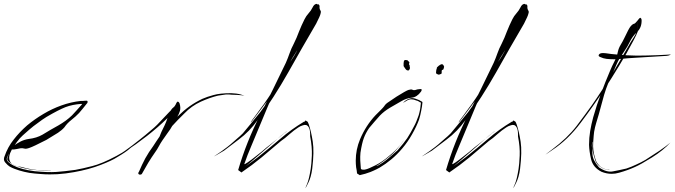

<svg xmlns="http://www.w3.org/2000/svg" viewBox="-35 -936 3496 995"><path d="M53.7 -164.1Q24.4 -158.2 24.4 -164.1Q24.4 -168.9 30.3 -175.8Q72.3 -210 113.3 -215.8Q155.3 -220.7 185.5 -238.3Q226.6 -263.7 267.6 -286.1Q308.6 -309.6 337.9 -337.9Q349.6 -350.6 362.3 -364.3Q374 -377.9 385.7 -390.6Q389.6 -395.5 390.6 -396.5Q390.6 -397.5 385.7 -397.5Q340.8 -394.5 304.7 -380.9Q269.5 -367.2 206.1 -330.1Q182.6 -315.4 161.1 -298.8Q138.7 -283.2 117.2 -264.6Q99.6 -250 83 -234.4Q66.4 -219.7 51.8 -199.2Q48.8 -194.3 37.1 -177.7Q25.4 -162.1 17.6 -142.6Q13.7 -131.8 12.7 -122.1Q11.7 -111.3 15.6 -102.5Q19.5 -90.8 33.2 -83Q46.9 -74.2 74.2 -71.3Q133.8 -53.7 182.6 -53.7Q231.4 -52.7 231.4 -52.7Q231.4 -51.8 206.1 -51.8Q181.6 -51.8 150.4 -54.7Q132.8 -55.7 116.2 -58.6Q99.6 -61.5 85 -65.4Q46.9 -74.2 23.4 -88.9Q0 -102.5 2.9 -114.3Q6.8 -127.9 8.8 -134.8Q10.7 -140.6 10.7 -140.6Q10.7 -140.6 8.8 -136.7Q6.8 -131.8 0 -114.3Q-2 -96.7 37.1 -77.1Q75.2 -57.6 143.6 -48.8Q213.9 -42 256.8 -44.9Q298.8 -47.9 355.5 -55.7Q393.6 -62.5 442.4 -75.2Q491.2 -86.9 568.4 -127.9Q606.4 -148.4 631.8 -166Q657.2 -182.6 657.2 -182.6Q657.2 -182.6 638.7 -167Q621.1 -150.4 573.2 -122.1Q546.9 -104.5 486.3 -81.1Q425.8 -57.6 348.6 -43.9Q306.6 -36.1 262.7 -33.2Q243.2 -32.2 222.7 -32.2Q199.2 -32.2 175.8 -34.2Q145.5 -36.1 118.2 -40Q89.8 -44.9 64.5 -52.7Q51.8 -56.6 39.1 -61.5Q26.4 -66.4 14.6 -73.2Q4.9 -79.1 -6.8 -92.8Q-14.6 -101.6 -14.6 -111.3Q-14.6 -118.2 -11.7 -125Q4.9 -173.8 36.1 -212.9Q66.4 -252 105.5 -286.1Q145.5 -319.3 190.4 -345.7Q234.4 -372.1 283.2 -389.6Q307.6 -398.4 333 -404.3Q358.4 -410.2 384.8 -413.1Q390.6 -413.1 396.5 -413.1Q402.3 -414.1 408.2 -414.1Q409.2 -414.1 411.1 -414.1Q418 -415 418.9 -410.2Q419.9 -403.3 415 -399.4Q405.3 -386.7 395.5 -375Q385.7 -362.3 375 -350.6Q357.4 -332 335 -314.5Q312.5 -296.9 298.8 -276.4Q286.1 -261.7 265.6 -248Q244.1 -235.4 205.1 -210.9Q136.7 -175.8 118.2 -169.9Q99.6 -163.1 91.8 -166Q86.9 -167 80.1 -168Q74.2 -168.9 53.7 -164.1Q53.7 -164.1 74.2 -181.6Q95.7 -199.2 109.4 -211.9Q109.4 -211.9 53.7 -164.1Z M875 -393.6Q882.8 -412.1 887.7 -409.2Q892.6 -407.2 895.5 -400.4Q902.3 -377.9 897.5 -361.3Q892.6 -344.7 883.8 -331.1Q918 -364.3 948.2 -385.7Q978.5 -407.2 1013.7 -423.8Q1038.1 -434.6 1071.3 -443.4Q1104.5 -453.1 1163.1 -453.1Q1192.4 -452.1 1212.9 -446.3Q1232.4 -439.5 1232.4 -440.4Q1232.4 -439.5 1216.8 -442.4Q1200.2 -444.3 1164.1 -445.3Q1153.3 -447.3 1134.8 -446.3Q1117.2 -444.3 1094.7 -440.4Q1053.7 -430.7 1005.9 -409.2Q957 -386.7 919.9 -347.7Q902.3 -331.1 886.7 -314.5Q871.1 -298.8 857.4 -283.2Q848.6 -266.6 833 -246.1Q818.4 -224.6 807.6 -210Q796.9 -194.3 788.1 -177.7Q779.3 -161.1 768.6 -146.5Q750 -120.1 733.4 -92.8Q717.8 -66.4 702.1 -38.1Q699.2 -31.2 692.4 -31.2Q690.4 -31.2 687.5 -31.2Q681.6 -33.2 681.6 -38.1Q681.6 -42 685.5 -46.9Q700.2 -82 717.8 -115.2Q736.3 -148.4 758.8 -178.7Q765.6 -188.5 775.4 -204.1Q785.2 -219.7 792 -228.5Q793.9 -234.4 796.9 -241.2Q798.8 -247.1 801.8 -252.9Q810.5 -270.5 818.4 -287.1Q826.2 -303.7 832 -321.3Q836.9 -333 840.8 -344.7Q844.7 -356.4 851.6 -366.2Q857.4 -375 863.3 -378.9Q870.1 -383.8 875 -393.6Q875 -393.6 878.9 -374Q882.8 -354.5 885.7 -340.8Q885.7 -340.8 875 -393.6ZM831.1 -322.3Q783.2 -275.4 726.6 -231.4Q668.9 -186.5 613.3 -150.4Q605.5 -144.5 597.7 -142.6Q596.7 -141.6 596.7 -141.6Q595.7 -141.6 595.7 -142.6Q595.7 -143.6 612.3 -154.3Q649.4 -180.7 684.6 -209Q720.7 -237.3 752 -264.6Q776.4 -284.2 811.5 -323.2Q846.7 -362.3 871.1 -381.8Q872.1 -382.8 873 -382.8Q875 -382.8 875 -381.8Q875 -377.9 861.3 -359.4Q840.8 -332 831.1 -322.3Z M1585 -897.5Q1591.8 -912.1 1601.6 -915Q1603.5 -916 1604.5 -916Q1609.4 -916 1609.4 -912.1Q1609.4 -910.2 1608.4 -909.2Q1610.4 -877 1599.6 -849.6Q1587.9 -821.3 1570.3 -795.9Q1553.7 -771.5 1542 -745.1Q1530.3 -719.7 1515.6 -694.3Q1499 -664.1 1480.5 -635.7Q1462.9 -606.4 1448.2 -575.2Q1438.5 -553.7 1426.8 -532.2Q1416 -510.7 1403.3 -489.3Q1374 -435.5 1350.6 -378.9Q1327.1 -322.3 1303.7 -266.6Q1285.2 -221.7 1266.6 -177.7Q1247.1 -132.8 1231.4 -86.9Q1229.5 -81.1 1249 -94.7Q1267.6 -107.4 1293 -127.9Q1306.6 -138.7 1320.3 -149.4Q1335 -161.1 1346.7 -171.9Q1349.6 -173.8 1369.1 -189.5Q1388.7 -206.1 1409.2 -221.7Q1425.8 -235.4 1438.5 -246.1Q1451.2 -255.9 1452.1 -255.9Q1450.2 -256.8 1420.9 -232.4Q1392.6 -207 1355.5 -174.8Q1310.5 -135.7 1269.5 -100.6Q1228.5 -64.5 1226.6 -67.4Q1227.5 -65.4 1263.7 -92.8Q1299.8 -120.1 1302.7 -122.1Q1361.3 -168.9 1418.9 -217.8Q1475.6 -266.6 1541 -305.7Q1545.9 -304.7 1545.9 -309.6Q1546.9 -314.5 1559.6 -304.7Q1559.6 -304.7 1560.5 -302.7Q1560.5 -301.8 1565.4 -291Q1578.1 -252.9 1585.9 -201.2Q1593.8 -150.4 1583 -61.5Q1577.1 -16.6 1562.5 11.7Q1548.8 39.1 1547.9 39.1Q1547.9 39.1 1547.9 39.1Q1546.9 39.1 1556.6 16.6Q1566.4 -5.9 1575.2 -60.5Q1579.1 -85 1581.1 -129.9Q1583 -173.8 1572.3 -229.5Q1573.2 -257.8 1567.4 -271.5Q1561.5 -285.2 1551.8 -288.1Q1543 -290 1533.2 -286.1Q1522.5 -283.2 1510.7 -275.4Q1489.3 -261.7 1464.8 -240.2Q1441.4 -218.8 1420.9 -205.1Q1371.1 -162.1 1320.3 -120.1Q1270.5 -79.1 1215.8 -42Q1210 -45.9 1217.8 -41Q1224.6 -36.1 1199.2 -54.7Q1242.2 -201.2 1311.5 -336.9Q1380.9 -473.6 1446.3 -610.4Q1457 -634.8 1465.8 -660.2Q1474.6 -685.5 1487.3 -709Q1502.9 -740.2 1514.6 -772.5Q1527.3 -804.7 1543 -835.9Q1551.8 -853.5 1563.5 -866.2Q1576.2 -879.9 1585 -897.5Q1585 -897.5 1585 -869.1Q1584 -840.8 1583 -822.3Q1583 -822.3 1585 -897.5ZM1585 -874Q1593.8 -881.8 1607.4 -894.5Q1621.1 -906.2 1621.1 -906.2Q1620.1 -893.6 1622.1 -888.7Q1624 -883.8 1626 -880.9Q1627.9 -877.9 1627.9 -874Q1627.9 -870.1 1626 -864.3Q1624 -853.5 1603.5 -813.5Q1530.3 -688.5 1458 -559.6Q1385.7 -431.6 1299.8 -313.5Q1258.8 -254.9 1202.1 -212.9Q1145.5 -169.9 1126 -155.3Q1098.6 -138.7 1085.9 -131.8Q1073.2 -125 1073.2 -125Q1076.2 -127 1113.3 -152.3Q1149.4 -178.7 1159.2 -187.5Q1175.8 -201.2 1191.4 -215.8Q1208 -229.5 1223.6 -245.1Q1229.5 -251 1256.8 -285.2Q1285.2 -319.3 1313.5 -354.5Q1335.9 -384.8 1351.6 -407.2Q1367.2 -430.7 1364.3 -432.6Q1364.3 -432.6 1351.6 -415Q1338.9 -397.5 1322.3 -376Q1301.8 -348.6 1283.2 -324.2Q1264.6 -299.8 1264.6 -300.8Q1263.7 -301.8 1271.5 -313.5Q1280.3 -325.2 1291 -339.8Q1304.7 -358.4 1317.4 -376Q1330.1 -392.6 1332 -395.5Q1342.8 -411.1 1353.5 -426.8Q1363.3 -442.4 1374 -458Q1387.7 -481.4 1399.4 -504.9Q1411.1 -529.3 1425.8 -551.8Q1441.4 -575.2 1457 -598.6Q1473.6 -621.1 1488.3 -644.5Q1502 -666 1510.7 -688.5Q1520.5 -710.9 1533.2 -731.4Q1542 -745.1 1545.9 -760.7Q1550.8 -775.4 1555.7 -790Q1560.5 -803.7 1568.4 -816.4Q1575.2 -830.1 1578.1 -843.8Q1580.1 -855.5 1581.1 -866.2Q1582 -877.9 1585.9 -888.7Q1586.9 -892.6 1588.9 -891.6Q1590.8 -889.6 1590.8 -885.7Q1590.8 -883.8 1601.6 -903.3Q1608.4 -914.1 1613.3 -914.1Q1617.2 -914.1 1621.1 -906.2Q1593.8 -881.8 1585 -874Z M2127.9 -472.7Q2137.7 -474.6 2143.6 -474.6Q2149.4 -474.6 2150.4 -471.7Q2150.4 -465.8 2146.5 -460.9Q2126 -432.6 2098.6 -429.7Q2070.3 -426.8 2043.9 -411.1Q2016.6 -395.5 1986.3 -377.9Q1955.1 -359.4 1933.6 -336.9Q1911.1 -311.5 1904.3 -303.7Q1897.5 -295.9 1877.9 -272.5Q1860.4 -247.1 1850.6 -220.7Q1840.8 -195.3 1833 -144.5Q1831.1 -124 1832 -103.5Q1833 -83 1835 -62.5Q1835.9 -57.6 1844.7 -56.6Q1853.5 -55.7 1862.3 -58.6Q1875 -61.5 1912.1 -80.1Q1948.2 -98.6 1981.4 -127.9Q2015.6 -155.3 2037.1 -182.6Q2057.6 -210 2058.6 -210Q2058.6 -210 2036.1 -180.7Q2013.7 -150.4 1990.2 -130.9Q1946.3 -94.7 1928.7 -84Q1911.1 -74.2 1912.1 -73.2Q1910.2 -75.2 1918 -76.2Q1924.8 -77.1 1949.2 -93.8Q1961.9 -102.5 1980.5 -118.2Q1999 -133.8 2025.4 -157.2Q2058.6 -195.3 2075.2 -219.7Q2091.8 -245.1 2110.4 -281.2Q2117.2 -293 2123 -307.6Q2128.9 -321.3 2134.8 -338.9Q2139.6 -355.5 2142.6 -372.1Q2144.5 -388.7 2146.5 -405.3Q2143.6 -403.3 2136.7 -409.2Q2129.9 -414.1 2123 -415Q2094.7 -427.7 2074.2 -415Q2054.7 -402.3 2054.7 -405.3Q2054.7 -405.3 2058.6 -408.2Q2061.5 -411.1 2068.4 -416Q2075.2 -420.9 2089.8 -425.8Q2104.5 -430.7 2125 -421.9Q2130.9 -419.9 2137.7 -417Q2143.6 -414.1 2149.4 -410.2Q2151.4 -409.2 2151.4 -410.2Q2151.4 -411.1 2154.3 -405.3Q2152.3 -382.8 2147.5 -360.4Q2143.6 -338.9 2136.7 -316.4Q2123 -279.3 2100.6 -240.2Q2078.1 -200.2 2049.8 -167Q2022.5 -134.8 1993.2 -110.4Q1963.9 -85.9 1932.6 -67.4Q1917 -58.6 1901.4 -51.8Q1884.8 -43.9 1868.2 -39.1Q1858.4 -35.2 1848.6 -33.2Q1838.9 -31.2 1829.1 -28.3Q1824.2 -31.2 1830.1 -28.3Q1831.1 -27.3 1831.1 -27.3Q1831.1 -27.3 1815.4 -37.1Q1814.5 -44.9 1813.5 -52.7Q1811.5 -61.5 1810.5 -69.3Q1808.6 -86.9 1808.6 -103.5Q1808.6 -161.1 1831.1 -214.8Q1861.3 -286.1 1911.1 -338.9Q1923.8 -352.5 1937.5 -365.2Q1951.2 -378.9 1956.1 -385.7Q1962.9 -397.5 1978.5 -407.2Q1993.2 -417 2020.5 -435.5Q2067.4 -464.8 2081.1 -469.7Q2094.7 -473.6 2100.6 -471.7Q2103.5 -469.7 2109.4 -468.8Q2114.3 -467.8 2127.9 -472.7Q2127.9 -472.7 2115.2 -456.1Q2101.6 -439.5 2093.8 -428.7Q2093.8 -428.7 2127.9 -472.7ZM2086.9 -612.3Q2085 -610.4 2085 -605.5Q2085 -600.6 2085 -601.6Q2085 -600.6 2085.9 -599.6Q2086.9 -597.7 2087.9 -597.7Q2087.9 -596.7 2087.9 -593.8Q2087.9 -589.8 2089.8 -583Q2087.9 -576.2 2085 -573.2Q2082 -570.3 2079.1 -570.3Q2079.1 -570.3 2078.1 -571.3Q2071.3 -570.3 2063.5 -583Q2054.7 -594.7 2056.6 -595.7Q2056.6 -595.7 2056.6 -599.6Q2056.6 -603.5 2056.6 -608.4Q2057.6 -620.1 2059.6 -622.1Q2061.5 -625 2065.4 -625Q2066.4 -625 2067.4 -625Q2070.3 -625 2076.2 -624Q2081.1 -619.1 2084 -616.2Q2086.9 -614.3 2086.9 -612.3ZM2260.7 -575.2Q2257.8 -574.2 2256.8 -573.2Q2254.9 -573.2 2254.9 -572.3Q2254.9 -573.2 2253.9 -566.4Q2253.9 -559.6 2253.9 -556.6Q2252.9 -553.7 2250 -552.7Q2246.1 -550.8 2239.3 -548.8Q2232.4 -550.8 2228.5 -552.7Q2225.6 -554.7 2225.6 -556.6Q2224.6 -557.6 2224.6 -558.6Q2224.6 -562.5 2225.6 -570.3Q2227.5 -582 2229.5 -583Q2225.6 -585 2239.3 -595.7Q2250 -603.5 2254.9 -603.5Q2255.9 -603.5 2256.8 -602.5Q2259.8 -603.5 2261.7 -599.6Q2264.6 -596.7 2266.6 -589.8Q2264.6 -583 2263.7 -579.1Q2262.7 -575.2 2260.7 -575.2Z M2662.1 -897.5Q2668.9 -912.1 2678.7 -915Q2680.7 -916 2681.6 -916Q2686.5 -916 2686.5 -912.1Q2686.5 -910.2 2685.5 -909.2Q2687.5 -877 2676.8 -849.6Q2665 -821.3 2647.5 -795.9Q2630.9 -771.5 2619.1 -745.1Q2607.4 -719.7 2592.8 -694.3Q2576.2 -664.1 2557.6 -635.7Q2540 -606.4 2525.4 -575.2Q2515.6 -553.7 2503.9 -532.2Q2493.2 -510.7 2480.5 -489.3Q2451.2 -435.5 2427.7 -378.9Q2404.3 -322.3 2380.9 -266.6Q2362.3 -221.7 2343.8 -177.7Q2324.2 -132.8 2308.6 -86.9Q2306.6 -81.1 2326.2 -94.7Q2344.7 -107.4 2370.1 -127.9Q2383.8 -138.7 2397.5 -149.4Q2412.1 -161.1 2423.8 -171.9Q2426.8 -173.8 2446.3 -189.5Q2465.8 -206.1 2486.3 -221.7Q2502.9 -235.4 2515.6 -246.1Q2528.3 -255.9 2529.3 -255.9Q2527.3 -256.8 2498 -232.4Q2469.7 -207 2432.6 -174.8Q2387.7 -135.7 2346.7 -100.6Q2305.7 -64.5 2303.7 -67.4Q2304.7 -65.4 2340.8 -92.8Q2377 -120.1 2379.9 -122.1Q2438.5 -168.9 2496.1 -217.8Q2552.7 -266.6 2618.2 -305.7Q2623 -304.7 2623 -309.6Q2624 -314.5 2636.7 -304.7Q2636.7 -304.7 2637.7 -302.7Q2637.7 -301.8 2642.6 -291Q2655.3 -252.9 2663.1 -201.2Q2670.9 -150.4 2660.2 -61.5Q2654.3 -16.6 2639.6 11.7Q2626 39.1 2625 39.1Q2625 39.1 2625 39.1Q2624 39.1 2633.8 16.6Q2643.6 -5.9 2652.3 -60.5Q2656.2 -85 2658.2 -129.9Q2660.2 -173.8 2649.4 -229.5Q2650.4 -257.8 2644.5 -271.5Q2638.7 -285.2 2628.9 -288.1Q2620.1 -290 2610.4 -286.1Q2599.6 -283.2 2587.9 -275.4Q2566.4 -261.7 2542 -240.2Q2518.6 -218.8 2498 -205.1Q2448.2 -162.1 2397.5 -120.1Q2347.7 -79.1 2293 -42Q2287.1 -45.9 2294.9 -41Q2301.8 -36.1 2276.4 -54.7Q2319.3 -201.2 2388.7 -336.9Q2458 -473.6 2523.4 -610.4Q2534.2 -634.8 2543 -660.2Q2551.8 -685.5 2564.5 -709Q2580.1 -740.2 2591.8 -772.5Q2604.5 -804.7 2620.1 -835.9Q2628.9 -853.5 2640.6 -866.2Q2653.3 -879.9 2662.1 -897.5Q2662.1 -897.5 2662.1 -869.1Q2661.1 -840.8 2660.2 -822.3Q2660.2 -822.3 2662.1 -897.5ZM2662.1 -874Q2670.9 -881.8 2684.6 -894.5Q2698.2 -906.2 2698.2 -906.2Q2697.3 -893.6 2699.2 -888.7Q2701.2 -883.8 2703.1 -880.9Q2705.1 -877.9 2705.1 -874Q2705.1 -870.1 2703.1 -864.3Q2701.2 -853.5 2680.7 -813.5Q2607.4 -688.5 2535.2 -559.6Q2462.9 -431.6 2377 -313.5Q2335.9 -254.9 2279.3 -212.9Q2222.7 -169.9 2203.1 -155.3Q2175.8 -138.7 2163.1 -131.8Q2150.4 -125 2150.4 -125Q2153.3 -127 2190.4 -152.3Q2226.6 -178.7 2236.3 -187.5Q2252.9 -201.2 2268.6 -215.8Q2285.2 -229.5 2300.8 -245.1Q2306.6 -251 2334 -285.2Q2362.3 -319.3 2390.6 -354.5Q2413.1 -384.8 2428.7 -407.2Q2444.3 -430.7 2441.4 -432.6Q2441.4 -432.6 2428.7 -415Q2416 -397.5 2399.4 -376Q2378.9 -348.6 2360.4 -324.2Q2341.8 -299.8 2341.8 -300.8Q2340.8 -301.8 2348.6 -313.5Q2357.4 -325.2 2368.2 -339.8Q2381.8 -358.4 2394.5 -376Q2407.2 -392.6 2409.2 -395.5Q2419.9 -411.1 2430.7 -426.8Q2440.4 -442.4 2451.2 -458Q2464.8 -481.4 2476.6 -504.9Q2488.3 -529.3 2502.9 -551.8Q2518.6 -575.2 2534.2 -598.6Q2550.8 -621.1 2565.4 -644.5Q2579.1 -666 2587.9 -688.5Q2597.7 -710.9 2610.4 -731.4Q2619.1 -745.1 2623 -760.7Q2627.9 -775.4 2632.8 -790Q2637.7 -803.7 2645.5 -816.4Q2652.3 -830.1 2655.3 -843.8Q2657.2 -855.5 2658.2 -866.2Q2659.2 -877.9 2663.1 -888.7Q2664.1 -892.6 2666 -891.6Q2668 -889.6 2668 -885.7Q2668 -883.8 2678.7 -903.3Q2685.5 -914.1 2690.4 -914.1Q2694.3 -914.1 2698.2 -906.2Q2670.9 -881.8 2662.1 -874Z M3268.6 -829.1Q3278.3 -842.8 3283.2 -843.8Q3284.2 -843.8 3285.2 -842.8Q3290 -838.9 3290 -832Q3291 -793 3266.6 -770.5Q3242.2 -748 3227.5 -716.8Q3216.8 -694.3 3203.1 -674.8Q3189.5 -655.3 3176.8 -634.8Q3167 -619.1 3160.2 -602.5Q3153.3 -585 3145.5 -568.4Q3130.9 -538.1 3118.2 -507.8Q3105.5 -477.5 3095.7 -444.3Q3088.9 -419.9 3082 -394.5Q3075.2 -370.1 3068.4 -344.7Q3062.5 -322.3 3054.7 -298.8Q3047.9 -276.4 3043.9 -252.9Q3042 -240.2 3039.1 -198.2Q3036.1 -155.3 3049.8 -114.3Q3053.7 -98.6 3061.5 -88.9Q3069.3 -78.1 3078.1 -71.3Q3095.7 -59.6 3110.4 -57.6Q3125 -55.7 3124 -56.6Q3124 -53.7 3106.4 -57.6Q3087.9 -61.5 3071.3 -75.2Q3064.5 -80.1 3058.6 -87.9Q3052.7 -95.7 3049.8 -105.5Q3032.2 -159.2 3034.2 -180.7Q3036.1 -202.1 3033.2 -201.2Q3033.2 -201.2 3033.2 -198.2Q3033.2 -195.3 3032.2 -180.7Q3034.2 -168 3035.2 -137.7Q3036.1 -106.4 3069.3 -68.4Q3109.4 -41 3141.6 -47.9Q3172.9 -53.7 3210.9 -62.5Q3237.3 -71.3 3261.7 -83Q3286.1 -93.8 3309.6 -107.4Q3343.8 -128.9 3381.8 -154.3Q3418.9 -179.7 3439.5 -197.3Q3401.4 -156.2 3343.8 -120.1Q3286.1 -84 3254.9 -70.3Q3218.8 -53.7 3173.8 -41Q3154.3 -35.2 3134.8 -35.2Q3108.4 -35.2 3082 -45.9Q3038.1 -68.4 3028.3 -110.4Q3018.6 -151.4 3017.6 -185.5Q3017.6 -221.7 3023.4 -256.8Q3029.3 -292 3039.1 -328.1Q3056.6 -390.6 3079.1 -450.2Q3101.6 -510.7 3127 -570.3Q3136.7 -593.8 3149.4 -618.2Q3162.1 -642.6 3167 -668Q3170.9 -686.5 3181.6 -704.1Q3192.4 -721.7 3200.2 -738.3Q3223.6 -788.1 3232.4 -798.8Q3241.2 -809.6 3247.1 -811.5Q3250 -812.5 3254.9 -814.5Q3258.8 -817.4 3268.6 -829.1Q3268.6 -829.1 3267.6 -807.6Q3266.6 -786.1 3266.6 -772.5Q3266.6 -772.5 3268.6 -829.1ZM3074.2 -658.2Q3081.1 -661.1 3089.8 -661.1Q3095.7 -661.1 3103.5 -660.2Q3122.1 -657.2 3132.8 -656.2Q3153.3 -654.3 3173.8 -652.3Q3194.3 -650.4 3214.8 -649.4Q3264.6 -646.5 3316.4 -648.4Q3368.2 -649.4 3418 -652.3Q3440.4 -654.3 3441.4 -652.3Q3441.4 -652.3 3438.5 -651.4Q3429.7 -647.5 3418.9 -646.5Q3378.9 -643.6 3338.9 -641.6Q3298.8 -638.7 3258.8 -636.7Q3222.7 -634.8 3183.6 -630.9Q3165 -628.9 3146.5 -628.9Q3127 -628.9 3108.4 -630.9Q3091.8 -632.8 3075.2 -640.6Q3066.4 -644.5 3067.4 -649.4Q3067.4 -653.3 3074.2 -658.2ZM3247.1 -724.6Q3212.9 -659.2 3173.8 -595.7Q3134.8 -531.2 3094.7 -469.7Q3039.1 -385.7 2973.6 -298.8Q2908.2 -211.9 2828.1 -159.2Q2810.5 -146.5 2794.9 -136.7Q2791 -133.8 2791 -133.8Q2791 -134.8 2827.1 -162.1Q2904.3 -219.7 2953.1 -283.2Q3001 -346.7 3032.2 -390.6Q3059.6 -429.7 3084 -467.8Q3108.4 -506.8 3133.8 -546.9Q3156.2 -584 3177.7 -621.1Q3199.2 -658.2 3220.7 -695.3Q3233.4 -718.8 3250 -743.2Q3265.6 -768.6 3272.5 -793.9Q3279.3 -803.7 3280.3 -803.7Q3281.2 -803.7 3281.2 -802.7Q3281.2 -799.8 3275.4 -785.2Q3262.7 -752.9 3247.1 -724.6Z"/></svg>

Font: Margalida Font
Style: Regular
Weight: 400
Designer: Mateu Riera. mateurierasureda@hotmail.com
Version: Version 1.0